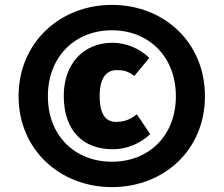

<svg xmlns="http://www.w3.org/2000/svg" viewBox="-20 -859 915 786"><path d="M438 -839C227 -839 56 -686 56 -465C56 -245 227 -93 438 -93C651 -93 819 -245 819 -465C819 -686 651 -839 438 -839ZM438 -735C589 -735 700 -627 700 -465C700 -303 589 -197 438 -197C287 -197 176 -303 176 -465C176 -627 287 -735 438 -735ZM441 -684C322 -684 241 -598 241 -467C241 -326 318 -248 442 -248C499 -248 554 -271 595 -310L540 -391C513 -369 487 -360 455 -360C415 -360 388 -387 388 -467C388 -545 419 -572 458 -572C484 -572 502 -569 530 -548L591 -622C552 -661 495 -684 441 -684Z"/></svg>

Font: Glow Sans SC Normal Heavy
Style: Regular
Weight: 900
Designer: Ryoko NISHIZUKA (kana, bopomofo & ideographs); Paul D. Hunt (Latin, Greek & Cyrillic); Sandoll Communications, Soo-young
Version: Version 0.93